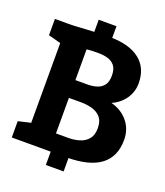

<svg xmlns="http://www.w3.org/2000/svg" viewBox="-148 -841 870 1015"><g transform="rotate(20 287.0 -333.5)"><path d="M230.7 -607V-742H330.7V-607ZM330.7 -59V75H230.7V-59ZM292.7 -100Q327 -100 356.5 -109.2Q386 -118.3 404.2 -140.3Q422.3 -162.3 422.3 -201.3Q422.3 -240.3 404.2 -261.5Q386 -282.7 356.5 -291.3Q327 -300 292.7 -300H224V-100ZM292.7 -576Q252.7 -576 238.3 -574.5Q224 -573 224 -573V-400H292.7Q319 -400 343 -407Q367 -414 382.2 -433.2Q397.3 -452.3 397.3 -488Q397.3 -524.7 382.2 -543.3Q367 -562 343 -569Q319 -576 292.7 -576ZM319.3 0H81.7V-667Q112.3 -667 136.3 -668.5Q160.2 -670 185.3 -671.5Q210.3 -673 242.2 -674.5Q274 -676 319.3 -676Q427.3 -676 485.8 -630Q544.3 -584 544.3 -498Q544.3 -450 517.3 -411Q490.3 -372 444.3 -352Q504.3 -336 539.3 -293Q574.3 -250 574.3 -191Q574.3 0 319.3 0ZM11.7 -667H91.7L111 -548.7L11.7 -575.3ZM11.7 0V-91.7L111.7 -115L91.7 0Z"/></g></svg>

Font: Epunda Slab Light
Style: Regular
Weight: 300
Designer: Simon Atzbach
Foundry: typofactur
Version: Version 1.102